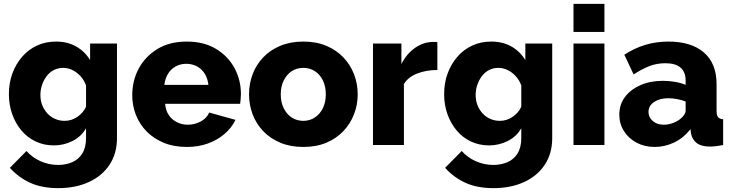

<svg xmlns="http://www.w3.org/2000/svg" viewBox="-20 -750 3787 993"><path d="M259 2Q207 2 164 -18.5Q121 -39 90.5 -75.5Q60 -112 43 -160Q26 -208 26 -263Q26 -321 44 -370Q62 -419 94.5 -456.5Q127 -494 171.5 -514.5Q216 -535 270 -535Q329 -535 374 -509.5Q419 -484 446 -439V-525H585V-36Q585 44 546.5 102Q508 160 439.5 191.5Q371 223 281 223Q197 223 136.5 195.5Q76 168 31 118L117 31Q146 64 189 83.5Q232 103 281 103Q320 103 353 89Q386 75 405.5 44Q425 13 425 -36V-87Q401 -44 355.5 -21Q310 2 259 2ZM314 -125Q333 -125 349.5 -130.5Q366 -136 380 -145.5Q394 -155 406 -168.5Q418 -182 425 -198V-308Q415 -336 396 -356.5Q377 -377 354 -388Q331 -399 306 -399Q281 -399 259 -388Q237 -377 221.5 -356.5Q206 -336 197.5 -311Q189 -286 189 -259Q189 -230 198.5 -206Q208 -182 225 -163.5Q242 -145 265 -135Q288 -125 314 -125Z M946 10Q879 10 827 -11.5Q775 -33 738.5 -70Q702 -107 683 -155.5Q664 -204 664 -257Q664 -333 697.5 -395.5Q731 -458 794 -496.5Q857 -535 946 -535Q1035 -535 1097.5 -497Q1160 -459 1193 -397.5Q1226 -336 1226 -264Q1226 -250 1224.5 -236.5Q1223 -223 1222 -213H834Q837 -178 853.5 -154Q870 -130 896 -117.5Q922 -105 951 -105Q987 -105 1018.5 -122Q1050 -139 1062 -168L1198 -130Q1178 -89 1141.5 -57.5Q1105 -26 1055.5 -8Q1006 10 946 10ZM830 -311H1058Q1054 -344 1039 -368.5Q1024 -393 999 -406.5Q974 -420 944 -420Q913 -420 888.5 -406.5Q864 -393 849 -368.5Q834 -344 830 -311Z M1549 10Q1482 10 1429.5 -12Q1377 -34 1341 -72Q1305 -110 1286.5 -159Q1268 -208 1268 -262Q1268 -317 1286.5 -366Q1305 -415 1341 -453Q1377 -491 1429.5 -513Q1482 -535 1549 -535Q1616 -535 1668 -513Q1720 -491 1756 -453Q1792 -415 1811 -366Q1830 -317 1830 -262Q1830 -208 1811 -159Q1792 -110 1756 -72Q1720 -34 1668 -12Q1616 10 1549 10ZM1432 -262Q1432 -221 1447.5 -190Q1463 -159 1489 -142Q1515 -125 1549 -125Q1582 -125 1608.5 -142.5Q1635 -160 1650 -191Q1665 -222 1665 -262Q1665 -303 1650 -334Q1635 -365 1608.5 -382Q1582 -399 1549 -399Q1515 -399 1489 -382Q1463 -365 1447.5 -334Q1432 -303 1432 -262Z M2242 -388Q2184 -388 2137 -369.5Q2090 -351 2069 -315V0H1909V-525H2056V-419Q2083 -472 2126 -502Q2169 -532 2216 -533Q2227 -533 2232.5 -533Q2238 -533 2242 -532Z M2510 2Q2458 2 2415 -18.5Q2372 -39 2341.5 -75.5Q2311 -112 2294 -160Q2277 -208 2277 -263Q2277 -321 2295 -370Q2313 -419 2345.5 -456.5Q2378 -494 2422.5 -514.5Q2467 -535 2521 -535Q2580 -535 2625 -509.5Q2670 -484 2697 -439V-525H2836V-36Q2836 44 2797.5 102Q2759 160 2690.5 191.5Q2622 223 2532 223Q2448 223 2387.5 195.5Q2327 168 2282 118L2368 31Q2397 64 2440 83.5Q2483 103 2532 103Q2571 103 2604 89Q2637 75 2656.5 44Q2676 13 2676 -36V-87Q2652 -44 2606.5 -21Q2561 2 2510 2ZM2565 -125Q2584 -125 2600.5 -130.5Q2617 -136 2631 -145.5Q2645 -155 2657 -168.5Q2669 -182 2676 -198V-308Q2666 -336 2647 -356.5Q2628 -377 2605 -388Q2582 -399 2557 -399Q2532 -399 2510 -388Q2488 -377 2472.5 -356.5Q2457 -336 2448.5 -311Q2440 -286 2440 -259Q2440 -230 2449.5 -206Q2459 -182 2476 -163.5Q2493 -145 2516 -135Q2539 -125 2565 -125Z M2946 0V-525H3106V0ZM2946 -585V-730H3106V-585Z M3183 -157Q3183 -209 3212 -248Q3241 -287 3292 -309.5Q3343 -332 3409 -332Q3441 -332 3472 -326.5Q3503 -321 3526 -311V-334Q3526 -377 3500 -400Q3474 -423 3421 -423Q3377 -423 3338.5 -408Q3300 -393 3257 -365L3209 -467Q3261 -501 3317.5 -518Q3374 -535 3437 -535Q3555 -535 3620.5 -478.5Q3686 -422 3686 -315V-178Q3686 -154 3693.5 -144.5Q3701 -135 3720 -133V0Q3700 4 3682.5 6Q3665 8 3652 8Q3607 8 3583.5 -10Q3560 -28 3554 -59L3551 -82Q3516 -37 3467.5 -13.5Q3419 10 3366 10Q3314 10 3272.5 -12Q3231 -34 3207 -72Q3183 -110 3183 -157ZM3501 -137Q3512 -146 3519 -157Q3526 -168 3526 -178V-225Q3506 -233 3481.5 -237.5Q3457 -242 3436 -242Q3392 -242 3363 -222.5Q3334 -203 3334 -171Q3334 -153 3344 -138Q3354 -123 3371.5 -114Q3389 -105 3413 -105Q3437 -105 3461 -114Q3485 -123 3501 -137Z"/></svg>

Font: Raleway Thin ExtraBold
Style: Regular
Weight: 800
Version: Version 4.026